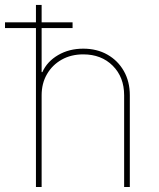

<svg xmlns="http://www.w3.org/2000/svg" viewBox="-47 -747 635 767"><path d="M119.3 -366.5V0H96.6V-727.3H119.3V-458.8H122.2Q141.3 -501.4 185.2 -527Q229 -552.6 285.5 -552.6Q340.2 -552.6 382.1 -528.8Q424 -505 447.8 -463.1Q471.6 -421.2 471.6 -366.5V0H448.9V-366.5Q448.9 -438.9 403.4 -484.4Q358 -529.8 285.5 -529.8Q237.2 -529.8 199.8 -508.9Q162.3 -487.9 140.8 -451Q119.3 -414.1 119.3 -366.5ZM-27 -634.9V-657.7H242.9V-634.9Z"/></svg>

Font: Inter Thin BETA
Style: Regular
Weight: 100
Designer: Rasmus Andersson
Foundry: rsms
Version: Version 3.011;git-f93a4a705